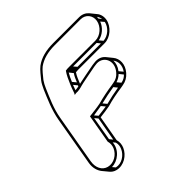

<svg xmlns="http://www.w3.org/2000/svg" viewBox="-205 -888 1143 1143"><g transform="rotate(-45 366.0 -317.0)"><path d="M574 -289C561 -276 547 -268 529 -265L510 -288C526 -293 541 -301 554 -314ZM585 -302 565 -326C582 -347 589 -371 588 -392C606 -369 608 -334 585 -302ZM494 -259C456 -253 415 -244 381 -235L362 -258C398 -267 439 -275 476 -281ZM363 -231C340 -227 317 -225 294 -222L276 -243C298 -246 322 -250 344 -254ZM282 -211 255 -60 239 -80 265 -231ZM241 -51 253 -37C258 -20 256 -4 249 12C233 49 191 78 149 68L134 50C184 50 238 7 241 -51ZM715 -591C707 -552 669 -519 630 -517L612 -539C650 -546 684 -576 697 -612ZM716 -615 702 -632C703 -637 703 -641 703 -646C710 -637 714 -627 716 -615ZM608 -517H411L394 -537H592ZM369 -506C357 -489 351 -473 343 -454L324 -477C333 -498 340 -514 350 -530ZM335 -437 332 -431C324 -429 315 -428 304 -427C307 -437 312 -449 316 -460ZM686 -629C679 -588 638 -552 597 -552H378C366 -552 355 -552 346 -550C329 -526 320 -504 308 -477C301 -460 293 -441 288 -424C288 -423 288 -423 287 -421L281 -410L293 -412C298 -413 304 -412 308 -412C334 -414 344 -420 369 -425L409 -433C433 -438 458 -443 482 -447L497 -449C561 -460 601 -389 550 -330C535 -312 517 -302 496 -299L480 -296C437 -290 388 -280 348 -269C318 -263 286 -260 255 -256L223 -75C228 -58 227 -40 220 -23C204 15 160 43 118 32C80 22 61 -17 69 -64L123 -373C135 -444 163 -502 187 -559C195 -577 202 -591 212 -605C228 -625 251 -654 267 -666C302 -691 348 -704 406 -704H624C665 -704 693 -670 686 -629ZM405 -502H624C673 -502 722 -545 731 -594C735 -619 729 -641 715 -657L686 -693C672 -709 652 -719 627 -719H409C349 -719 299 -707 260 -678C240 -663 217 -632 201 -613C189 -598 182 -581 173 -563C149 -506 121 -446 108 -373L54 -64C48 -28 58 3 74 23L103 58C112 69 124 78 141 82C191 95 244 61 263 16C271 -3 273 -23 267 -43L296 -207C322 -210 352 -214 378 -219C417 -231 466 -240 509 -246L525 -249C550 -253 572 -265 590 -286C625 -326 624 -374 600 -403L571 -439C555 -458 530 -468 498 -463L482 -461C458 -457 432 -452 408 -447L369 -439C361 -437 355 -436 350 -435C361 -461 368 -481 382 -501H390C395 -502 400 -502 405 -502Z"/></g></svg>

Font: Blanket
Style: Ugh
Weight: 900
Foundry: Cannot Into Space Fonts
Version: Version 0.9